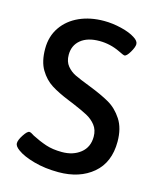

<svg xmlns="http://www.w3.org/2000/svg" viewBox="-108 -784 717 868"><g transform="rotate(15 250.0 -350.0)"><path d="M54 -42Q33 -57 33 -71Q33 -86 49 -110.5Q65 -135 75 -135Q82 -135 98 -124Q131 -107 163.5 -96Q196 -85 240 -85Q292 -85 326.5 -112.5Q361 -140 361 -189Q361 -221 344 -242.5Q327 -264 301.5 -277.5Q276 -291 231 -310L209 -319Q157 -340 124 -361Q91 -382 68.5 -419.5Q46 -457 46 -517Q46 -575 75.5 -618Q105 -661 156 -684Q207 -707 272 -707Q311 -707 352.5 -697Q394 -687 418 -671Q439 -658 439 -643Q439 -629 424.5 -604.5Q410 -580 400 -580Q395 -580 371 -592Q325 -614 275 -614Q219 -614 187.5 -588Q156 -562 156 -518Q156 -486 172.5 -466Q189 -446 212 -435Q235 -424 284 -405Q343 -382 380.5 -360.5Q418 -339 444.5 -298.5Q471 -258 471 -195Q471 -98 409 -45.5Q347 7 248 7Q185 7 133 -7.5Q81 -22 54 -42Z"/></g></svg>

Font: Asap-Medium
Style: Regular
Weight: 500
Designer: Pablo Cosgaya
Foundry: Omnibus-Type
Version: Version 2.000; ttfautohint (v1.8)